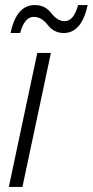

<svg xmlns="http://www.w3.org/2000/svg" viewBox="-20 -742 368 762"><path d="M15 0 128 -532H182L69 0ZM22 -611H60Q77 -675 114 -675Q145 -675 169.5 -643Q194 -611 233 -611Q304 -611 328 -722H290Q273 -658 236 -658Q208 -658 183.5 -690Q159 -722 118 -722Q45 -722 22 -611Z"/></svg>

Font: Noto Sans Display SemiCondensed Light
Style: Italic
Weight: 300
Width: 4
Italic angle: -12°
Designer: Monotype Design Team
Foundry: Monotype Imaging Inc.
Version: Version 1.900